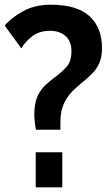

<svg xmlns="http://www.w3.org/2000/svg" viewBox="-30 -797 474 817"><path d="M123 -245Q116 -281.5 116 -310Q116 -356.5 129 -385.8Q142 -415 162 -433.8Q182 -452.5 203 -468Q231 -488.5 252.5 -511.8Q274 -535 274 -579Q274 -622 248.5 -644Q223 -666 183 -666Q136 -666 105 -641Q74 -616 61 -591L-10 -688Q15.5 -719.5 66.2 -748.2Q117 -777 186 -777Q297 -777 350.5 -728.5Q404 -680 404 -592Q404 -553.5 392.2 -527.8Q380.5 -502 361.5 -483.2Q342.5 -464.5 321 -447Q298 -428.5 276.5 -407Q255 -385.5 241 -354.2Q227 -323 227 -275V-245ZM122 0V-149H235V0Z"/></svg>

Font: Alatsi
Style: Regular
Weight: 400
Designer: Spyros Zevelakis, Eben Sorkin
Foundry: www.sorkintype.com
Version: Version 1.008; ttfautohint (v1.8.4.7-5d5b)